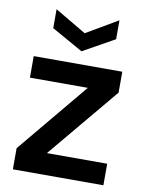

<svg xmlns="http://www.w3.org/2000/svg" viewBox="-84 -809 667 869"><g transform="rotate(10 249.0 -374.0)"><path d="M36 0V-97L306 -422H40V-521H447V-425L175 -99H452V0ZM249 -580 105 -661V-748L249 -663L394 -748V-661Z"/></g></svg>

Font: DM Sans 10pt SemiBold
Style: Regular
Weight: 600
Version: Version 4.004;gftools[0.9.30]